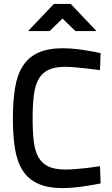

<svg xmlns="http://www.w3.org/2000/svg" viewBox="-20 -952 572 983"><path d="M495 -13Q461 -6 428 -1Q399 4 365 7.5Q331 11 302 11Q224 11 174 -12Q124 -35 95.5 -80Q67 -125 56.5 -192Q46 -259 46 -346Q46 -437 57.5 -504.5Q69 -572 98.5 -616.5Q128 -661 177.5 -683Q227 -705 302 -705Q335 -705 369.5 -701Q404 -697 432 -692Q465 -687 495 -680L492 -593Q459 -597 427 -601Q400 -604 369 -607Q338 -610 314 -610Q262 -610 229.5 -595Q197 -580 178.5 -548.5Q160 -517 153.5 -466.5Q147 -416 147 -346Q147 -277 153 -227.5Q159 -178 177.5 -146Q196 -114 229 -99Q262 -84 316 -84Q338 -84 368 -86.5Q398 -89 426 -92Q459 -96 492 -101ZM256 -932H342L474 -793H366L300 -857L234 -793H124Z"/></svg>

Font: Panefresco 600wt
Style: Regular
Weight: 600
Designer: Campivisivi
Foundry: Campivisivi & Chank Co
Version: Version 1.001